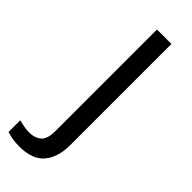

<svg xmlns="http://www.w3.org/2000/svg" viewBox="-312 -561 827 827"><g transform="rotate(45 101.5 -148.0)"><path d="M22 240Q-3 240 -22 236.5Q-41 233 -55 228V157Q-40 161 -24 164Q-8 167 11 167Q43 167 64 149.5Q85 132 85 83V-536H173V80Q173 155 137 197.5Q101 240 22 240Z"/></g></svg>

Font: Noto Sans Anatolian Hieroglyphs
Style: Regular
Weight: 400
Designer: Monotype Design Team
Foundry: Monotype Imaging Inc.
Version: Version 2.001; ttfautohint (v1.8.4.7-5d5b)